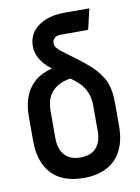

<svg xmlns="http://www.w3.org/2000/svg" viewBox="-82 -757 598 823"><g transform="rotate(-10 217.5 -345.0)"><path d="M222 -611H344L365 -701H252Q212 -701 177 -688Q142 -675 120.5 -649Q99 -623 98 -583Q98 -560 108.5 -537Q119 -514 143 -491L162 -475Q115 -463 86 -437.5Q57 -412 43 -374.5Q29 -337 29 -290V-184Q29 -91 76.5 -40Q124 11 217 11Q275 11 317 -11Q359 -33 381 -76.5Q403 -120 403 -184V-281Q403 -304 400.5 -325Q398 -346 391.5 -365.5Q385 -385 374 -400Q354 -431 326.5 -455Q299 -479 269 -501Q239 -523 210 -545Q204 -551 199 -556Q194 -561 191 -566.5Q188 -572 188 -581Q188 -590 193 -597Q198 -604 205.5 -607.5Q213 -611 222 -611ZM309 -292V-175Q309 -147 299.5 -125Q290 -103 269.5 -90.5Q249 -78 217 -78Q186 -78 165.5 -90.5Q145 -103 135 -125Q125 -147 125 -175V-295Q125 -316 129.5 -336Q134 -356 146.5 -373Q159 -390 180 -402Q201 -414 233 -419L252 -404Q276 -385 288 -365.5Q300 -346 304.5 -327Q309 -308 309 -292Z"/></g></svg>

Font: Advent Pro SemiBold
Style: Regular
Weight: 600
Designer: VivaRado, Andreas Kalpakidis
Foundry: VivaRado, Andreas Kalpakidis
Version: Version 3.000